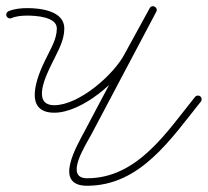

<svg xmlns="http://www.w3.org/2000/svg" viewBox="-26 -584 666 615"><path d="M-5 -532.1C-2.3 -526.1 4.8 -523.3 10.9 -526C25.7 -532.6 46 -534 62 -534C87.4 -534 156 -530.6 156 -493C156 -459.3 137.4 -429.7 123.2 -400.2C123.2 -400.2 123.2 -400.2 123.2 -400.3C123.2 -400.3 123.3 -400.4 123.3 -400.4C121.6 -397 119.9 -393.7 118.3 -390.4C118.3 -390.4 118.3 -390.3 118.2 -390.3C118.2 -390.3 118.2 -390.3 118.2 -390.3C92.7 -338 46.4 -223 148 -223C236.2 -223 355.3 -324.7 394.6 -400.5C394.7 -400.5 394.6 -400.4 394.6 -400.4C394.6 -400.3 394.5 -400.2 394.5 -400.2C421.2 -448.9 447.9 -497.6 474.5 -546.2C478.3 -553.2 474.9 -559.6 469.6 -562.4C464.3 -565.3 457.1 -564.6 453.4 -557.6C384.1 -426.6 314.7 -295.6 245.4 -164.6C245.4 -164.6 245.4 -164.6 245.4 -164.6C245.4 -164.6 245.4 -164.6 245.4 -164.6C220.4 -117.2 143.4 11 253 11C424 11 521.6 -139.7 617.3 -258.5C621.5 -263.6 620.7 -271.2 615.5 -275.3C610.4 -279.5 602.8 -278.7 598.7 -273.5C598.7 -273.5 598.7 -273.5 598.7 -273.5C508.3 -161.4 414.3 -13 253 -13C177.9 -13 250.4 -122.7 266.6 -153.4C266.6 -153.4 266.6 -153.4 266.6 -153.4C266.6 -153.4 266.6 -153.4 266.6 -153.4C335.9 -284.4 405.3 -415.4 474.6 -546.4C478.3 -553.4 474.9 -559.7 469.7 -562.6C464.4 -565.4 457.3 -564.7 453.5 -557.8C426.8 -509.1 400.1 -460.4 373.5 -411.8C373.5 -411.8 373.4 -411.7 373.4 -411.6C373.4 -411.6 373.4 -411.5 373.4 -411.5C338.3 -344.1 226.8 -247 148 -247C73.8 -247 123.1 -345.7 139.8 -379.7C139.8 -379.7 139.8 -379.7 139.8 -379.7C139.7 -379.7 139.7 -379.6 139.7 -379.6C141.4 -383 143.1 -386.3 144.7 -389.6C144.7 -389.6 144.8 -389.7 144.8 -389.7C144.8 -389.8 144.8 -389.8 144.8 -389.8C160.7 -422.9 180 -455 180 -493C180 -549.3 103.7 -558 62 -558C42.6 -558 19.1 -556 1.1 -548C-4.9 -545.3 -7.7 -538.2 -5 -532.1Z"/></svg>

Font: FRB American Cursive Guidelines Light
Style: Italic
Weight: 300
Italic angle: -25°
Version: Version 2.0;Modular Font Editor K font №1